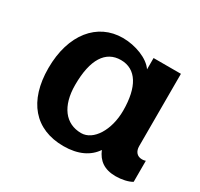

<svg xmlns="http://www.w3.org/2000/svg" viewBox="-118 -660 854 821"><g transform="rotate(30 309.0 -250.0)"><path d="M311 -428C387 -428 427 -361 427 -245C427 -149 379 -72 319 -72C241 -72 194 -134 194 -238C194 -364 236 -428 311 -428ZM562 -505H427V-449C401 -488 334 -514 271 -514C146 -514 59 -410 59 -243C59 -81 140 14 281 14C354 14 404 -12 432 -54C450 -11 482 14 539 14C569 14 600 7 618 -4V-108C610 -105 602 -105 600 -105C576 -105 562 -122 562 -148Z"/></g></svg>

Font: Perun
Style: Bold
Weight: 700
Foundry: Copyright (c) Stefan Peev, Context Ltd, 2016
Version: Version 1.089